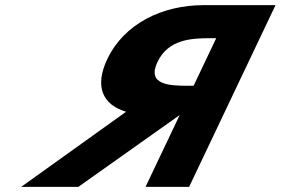

<svg xmlns="http://www.w3.org/2000/svg" viewBox="-20 -723 1083 741"><path d="M1043.3 -703.1 709.9 -1.9H541.7L673.5 -279L282.5 -1.9H61.9L466.6 -291.7C375.7 -318.9 343.9 -389.5 394.1 -494.9C459.5 -632.6 607.7 -703.1 765.1 -703.1ZM727.2 -392 814.5 -575.6H791.9C718.8 -575.6 629.4 -571.4 587.8 -483.8C546.1 -396.3 631.6 -392 704.6 -392Z"/></svg>

Font: Hussar
Style: BdSuprExtOblFive
Weight: 700
Foundry: Cannot Into Space Fonts
Version: Version 2.00